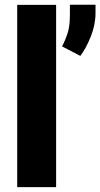

<svg xmlns="http://www.w3.org/2000/svg" viewBox="-20 -770 413 790"><path d="M210.9 -750V0H50.8V-750ZM373 -750.5V-716.8Q373 -668 353.5 -619.4Q334 -570.8 310.5 -540L235.4 -579.1Q249 -605 258.3 -634Q267.6 -663.1 267.6 -707.5V-750.5Z"/></svg>

Font: Roboto Condensed Black
Style: Regular
Weight: 900
Designer: Christian Robertson
Foundry: Google
Version: Version 3.008; 2023